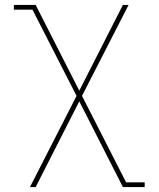

<svg xmlns="http://www.w3.org/2000/svg" viewBox="-20 -550 640 775"><path d="M101 205 289 -163 111 -511H36V-530H124L300 -184L476 -530H499L311 -163L489 186H564V205H476L300 -141L124 205Z"/></svg>

Font: Iosevka Slab Thin Extended
Style: Regular
Weight: 100
Width: 7
Monospace: yes
Designer: Belleve Invis
Foundry: Belleve Invis
Version: Version 11.1.1; ttfautohint (v1.8.3)